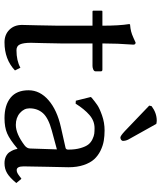

<svg xmlns="http://www.w3.org/2000/svg" viewBox="49 -762 723 861"><g transform="rotate(90 410.5 -331.5)"><path d="M95.2 -429.2Q95.2 -504.9 87.9 -549.8L89.8 -553.2Q108.4 -554.7 120.8 -557.9Q133.3 -561 150.4 -568.8Q167.5 -576.7 170.9 -578.1Q180.2 -578.1 180.2 -567.9Q174.8 -497.1 174.8 -429.2H292Q299.8 -429.2 299.8 -422.9V-397.9Q299.8 -392.1 292 -388.4Q284.2 -384.8 275.9 -384.8H174.8V-242.2Q174.8 -208.5 173.3 -164.3Q171.9 -120.1 171.9 -108.9Q171.9 -75.7 179 -59.8Q186 -43.9 205.1 -43.9Q252.4 -43.9 283.7 -61.5L295.9 -37.1Q246.1 9.8 169.9 9.8Q135.3 9.8 113.5 -12Q91.8 -33.7 91.8 -68.8Q91.8 -80.1 93.5 -138.7Q95.2 -197.3 95.2 -231V-384.8H32.2Q27.8 -384.8 27.8 -389.2V-424.8Q27.8 -429.2 30.8 -429.2Z M726.1 -76.2Q726.1 -44.9 742.7 -44.9Q749.5 -44.9 755.9 -48.1Q762.2 -51.3 771.2 -58.3Q780.3 -65.4 780.8 -65.9L783.7 -64L800.8 -43Q775.9 -13.2 756.3 -1.7Q736.8 9.8 711.9 9.8Q694.3 9.8 681.4 3.4Q668.5 -2.9 661.9 -13.2Q655.3 -23.4 652.1 -31.7Q648.9 -40 647.9 -47.9H646Q605.5 -13.7 578.1 -2Q550.8 9.8 509.8 9.8Q451.7 9.8 418.2 -17.3Q384.8 -44.4 384.8 -98.1Q384.8 -148.9 429.2 -187.5Q473.6 -226.1 550.8 -243.2L644 -264.2Q650.9 -266.6 650.9 -275.9Q650.9 -308.1 644 -331.3Q637.2 -354.5 627.9 -366.2Q618.7 -377.9 604 -384.8Q589.4 -391.6 579.1 -392.8Q568.8 -394 554.7 -394Q522 -394 495.6 -371.1Q469.2 -348.1 444.8 -309.1L431.6 -310.1L415 -377L418 -380.9Q436 -396 450.9 -406.2Q465.8 -416.5 497.8 -427.7Q529.8 -439 564.9 -439Q589.8 -439 611.6 -435.3Q633.3 -431.6 655.8 -420.7Q678.2 -409.7 694.1 -392.3Q710 -375 720 -345.5Q730 -315.9 730 -276.9Q730 -273.4 728 -183.1Q726.1 -92.8 726.1 -76.2ZM649.9 -225.1 564.9 -202.1Q509.3 -187 487.5 -162.6Q465.8 -138.2 465.8 -102.1Q465.8 -77.6 486.8 -59.3Q507.8 -41 540 -41Q580.1 -41 631.8 -80.1Q646 -90.8 646 -106ZM535.6 -670.9 606 -544.9Q611.8 -533.2 611.8 -521Q611.8 -517.1 607.2 -513.4Q602.5 -509.8 596.7 -509.8Q589.4 -509.8 567.9 -529.8L453.6 -639.2L456.1 -649.9Q486.8 -672.9 521 -672.9Q527.8 -672.9 535.6 -670.9Z"/></g></svg>

Font: Linux Biolinum
Style: Regular
Weight: 400
Designer: Philipp H. Poll
Foundry: Philipp H. Poll
Version: Version 0.6.4